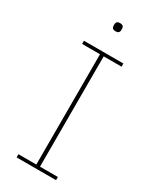

<svg xmlns="http://www.w3.org/2000/svg" viewBox="-220 -933 812 995"><g transform="rotate(30 186.0 -435.5)"><path d="M162 -843V-850Q162 -871 185 -871Q208 -871 208 -850V-843Q208 -822 185 -822Q162 -822 162 -843ZM304 0H68V-19H175V-679H68V-698H304V-679H197V-19H304Z"/></g></svg>

Font: IBM Plex Sans Thin
Style: Regular
Weight: 100
Designer: Mike Abbink, Paul van der Laan, Pieter van Rosmalen
Foundry: Bold Monday
Version: Version 3.0